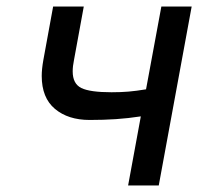

<svg xmlns="http://www.w3.org/2000/svg" viewBox="-20 -569 608 589"><path d="M412 -212Q373 -206 335.5 -203.5Q298 -201 255 -201Q189 -201 148.5 -235Q108 -269 108 -336Q108 -357 113 -385L143 -549H237L207 -385Q203 -366 203 -350Q203 -312 229.5 -299Q256 -286 322 -286Q351 -286 374.5 -288Q398 -290 428 -295L475 -549H568L467 0H373Z"/></svg>

Font: Involve Medium Oblique
Style: Italic
Weight: 500
Italic angle: -10.5°
Designer: Stefan Peev
Foundry: Context Ltd.
Version: Version 1.001